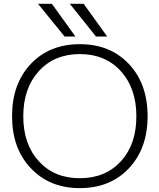

<svg xmlns="http://www.w3.org/2000/svg" viewBox="-20 -972 832 1003"><path d="M183.6 -128.9Q263.7 -41 397 -41Q530.3 -41 611.3 -129.4Q692.4 -217.8 692.4 -364.3Q692.4 -510.7 611.3 -600.1Q530.3 -689.5 397 -689.5Q263.7 -689.5 182.6 -600.1Q101.6 -510.7 101.6 -364.3Q101.6 -217.8 183.6 -128.9ZM140.6 -93.8Q43 -196.3 43 -365.2Q43 -534.2 140.6 -637.7Q238.3 -741.2 397 -741.2Q555.7 -741.2 653.3 -637.7Q751 -534.2 751 -365.2Q751 -196.3 653.3 -92.8Q555.7 10.7 397 10.7Q238.3 10.7 140.6 -93.8ZM481.4 -781.2 344.7 -952.1H417L540 -781.2ZM317.4 -781.2 178.7 -952.1H251L374 -781.2Z"/></svg>

Font: Gen Shin Gothic Light
Style: Regular
Weight: 200
Designer: [Source Han Sans]
Ryoko NISHIZUKA  (kana & ideographs); Paul D. Hunt (Latin, Greek & Cyrillic); Wenlong ZHANG  (bopomofo
Version: Version 1.002.20150607